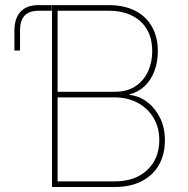

<svg xmlns="http://www.w3.org/2000/svg" viewBox="-20 -748 754 768"><path d="M37.6 -545.9V-625Q37.6 -674.8 62.3 -701.2Q86.9 -727.5 133.3 -727.5H187V-705.1H135.3Q96.7 -705.1 78.4 -685.5Q60.1 -666 60.1 -625V-545.9ZM188 0V-727.5H414.6Q476.1 -727.5 520 -705.3Q564 -683.1 587.6 -641.6Q611.3 -600.1 611.3 -543Q611.3 -500 597.9 -464.4Q584.5 -428.7 559.3 -404.3Q534.2 -379.9 499 -371.1V-368.2Q535.6 -364.7 567.9 -340.6Q600.1 -316.4 619.9 -277.1Q639.6 -237.8 639.6 -187.5Q639.6 -130.9 616 -88.9Q592.3 -46.9 547.1 -23.4Q502 0 439 0ZM210.4 -22.5H439Q520.5 -22.5 568.8 -67.9Q617.2 -113.3 617.2 -187.5Q617.2 -237.8 594.2 -276.4Q571.3 -314.9 530.8 -336.7Q490.2 -358.4 439 -358.4H210.4ZM210.4 -380.9H439Q488.8 -380.9 522.2 -403.3Q555.7 -425.8 572.3 -462.6Q588.9 -499.5 588.9 -543Q588.9 -620.1 541.7 -662.6Q494.6 -705.1 414.6 -705.1H210.4Z"/></svg>

Font: Inter 16pt Thin
Style: Regular
Weight: 250
Version: Version 4.001;git-66647c0bb